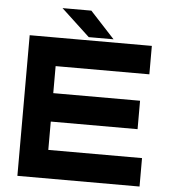

<svg xmlns="http://www.w3.org/2000/svg" viewBox="-57 -900 852 952"><g transform="rotate(5 369.0 -424.0)"><path d="M65 0V-700H673V-558.5H206.5V-424H638.5V-282.5H206.5V-141.5H673V0ZM481 -716H357.5L215.5 -848H359Z"/></g></svg>

Font: Tourney Expanded Black
Style: Regular
Weight: 900
Width: 7
Designer: Tyler Finck
Foundry: Etcetera Type Co
Version: Version 1.010; ttfautohint (v1.8.3)